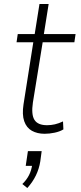

<svg xmlns="http://www.w3.org/2000/svg" viewBox="-20 -663 405 963"><path d="M204 8Q167 8 140 -7Q113 -22 101.5 -55Q90 -88 98 -140L147 -451H63L69 -492H154L178 -643H224L200 -492H359L353 -451H194L145 -149Q136 -88 153 -61.5Q170 -35 216 -35Q236 -35 255.5 -39.5Q275 -44 296 -54L298 -14Q280 -3 254 2.5Q228 8 204 8ZM117 280 92 260Q113 240 125.5 215.5Q138 191 142 160L143 169H109L120 95H189L182 147Q176 184 160 217Q144 250 117 280Z"/></svg>

Font: Nunito Sans 7pt Condensed ExtraLight
Style: Italic
Weight: 250
Width: 3
Italic angle: -9°
Designer: Vernon Adams
Foundry: Vernon Adams
Version: Version 3.101;gftools[0.9.27]